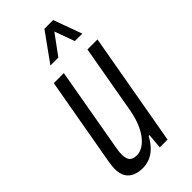

<svg xmlns="http://www.w3.org/2000/svg" viewBox="-234 -775 839 839"><g transform="rotate(-45 186.0 -355.5)"><path d="M108 12Q81 12 60.5 3Q40 -6 29 -24.5Q18 -43 18 -72Q18 -83 19.5 -94.5Q21 -106 23 -119L95 -526H157L88 -133Q86 -123 85 -113.5Q84 -104 84 -95Q84 -80 88 -69Q92 -58 102 -52Q112 -46 129 -46Q147 -46 165 -56.5Q183 -67 199.5 -88Q216 -109 228.5 -140.5Q241 -172 248 -214L303 -526H365L272 0H224L230 -70H225Q209 -40 190 -22Q171 -4 150.5 4Q130 12 108 12ZM139 -591 234 -723H288L336 -591H290L246 -712H277L188 -591Z"/></g></svg>

Font: Archivo ExtraCondensed Light
Style: Italic
Weight: 300
Width: 2
Italic angle: -10°
Designer: Hector Gatti
Foundry: Omnibus-Type
Version: Version 2.001